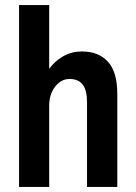

<svg xmlns="http://www.w3.org/2000/svg" viewBox="-20 -738 537 758"><path d="M304.1 -534.8Q368.4 -534.8 405.7 -494.8Q443.1 -454.8 443.1 -366.6V0H323.6V-333.6Q323.6 -382.7 306.3 -404.4Q288.9 -426.2 255 -426.2Q221.1 -426.2 197.7 -396Q174.2 -365.8 174.2 -321V0H55.2V-718.1H174.2V-466.1Q194.6 -495.2 228.1 -515Q261.5 -534.8 304.1 -534.8Z"/></svg>

Font: Puralecka Narrow
Style: Bold
Weight: 700
Designer: Hector Gatti, Marcela Romero, Pablo Cosgaya and Nicolas Silva
Version: Version 1.004;PS 001.004;hotconv 1.0.70;makeotf.lib2.5.58329